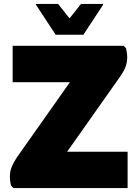

<svg xmlns="http://www.w3.org/2000/svg" viewBox="-20 -952 704 972"><path d="M48 0 36 -12Q33 -23 31.5 -35Q30 -47 30 -56Q30 -86 40 -109Q50 -132 66 -156L334 -536H44V-720H606L618 -708Q620 -699 622 -686Q624 -673 624 -664Q624 -634 614.5 -611Q605 -588 588 -564L320 -184H626V0ZM262 -776 162 -928V-932H274L332 -859L390 -932H502V-928L402 -776Z"/></svg>

Font: Kufam Black
Style: Regular
Weight: 900
Designer: Wael Morcos, Artur Schmal
Foundry: Original Type
Version: Version 1.301; ttfautohint (v1.8.3)